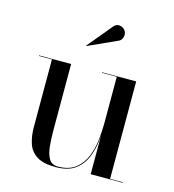

<svg xmlns="http://www.w3.org/2000/svg" viewBox="-105 -774 789 871"><g transform="rotate(15 290.0 -338.0)"><path d="M234.5 10Q176 10 145.8 -9.8Q115.5 -29.5 104.2 -63.5Q93 -97.5 93 -141V-457.5H32V-460H182.5V-152Q182.5 -110 186 -74.2Q189.5 -38.5 202.5 -16.8Q215.5 5 243.5 5Q296.5 5 327.5 -19.8Q358.5 -44.5 373.5 -82.5Q388.5 -120.5 393 -162Q397.5 -203.5 397.5 -237L400 -242Q400 -206.5 396 -163.2Q392 -120 376.5 -80.5Q361 -41 327.5 -15.5Q294 10 234.5 10ZM397.5 0V-457.5H327.5V-460H488V-2.5H548V0ZM228 -556.5 226.5 -558 322 -673Q331.5 -684.5 342.8 -685.5Q354 -686.5 363.8 -681.2Q373.5 -676 378 -667.5Q383 -659.5 382.8 -649.5Q382.5 -639.5 377.8 -631Q373 -622.5 364.5 -618.5Z"/></g></svg>

Font: Bodoni Moda 72pt
Style: Regular
Weight: 400
Designer: Owen Earl
Foundry: indestructible type
Version: Version 2.005